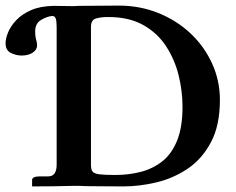

<svg xmlns="http://www.w3.org/2000/svg" viewBox="-23 -667 845 688"><path d="M110 -505Q110 -489 94.5 -478.5Q79 -468 54 -468Q36 -468 16.5 -477Q-3 -486 -3 -512Q-3 -529 6 -551Q15 -573 35 -594.5Q55 -616 88 -630.5Q121 -645 169 -646L239 -645Q244 -645 249.5 -645.5Q255 -646 260 -646Q301 -646 340.5 -646.5Q380 -647 402 -647Q478 -647 544 -620.5Q610 -594 659.5 -547.5Q709 -501 737 -439.5Q765 -378 765 -309Q765 -217 732.5 -156.5Q700 -96 648 -61.5Q596 -27 535.5 -13Q475 1 419 1Q372 1 340 0.5Q308 0 285 0Q272 -1 261 -1Q250 -1 240 -1Q209 0 166.5 0.5Q124 1 92 1V-22Q92 -35 121 -35H150Q180 -35 180 -77V-569Q180 -591 177 -600Q174 -609 165 -610Q145 -608 124 -595.5Q103 -583 103 -554Q103 -547 103.5 -541.5Q104 -536 105 -531Q110 -514 110 -505ZM303 -75Q303 -60 308.5 -52.5Q314 -45 332.5 -42.5Q351 -40 390 -40Q438 -40 481 -51Q524 -62 558 -88.5Q592 -115 611.5 -163Q631 -211 631 -284Q631 -341 617 -397.5Q603 -454 572 -501.5Q541 -549 490 -577.5Q439 -606 365 -606Q337 -606 320 -600.5Q303 -595 303 -571Z"/></svg>

Font: Libertinus Serif SemiBold
Style: Regular
Weight: 600
Designer: Philipp H. Poll, Khaled Hosny
Foundry: Caleb Maclennan
Version: Version 7.051;RELEASE